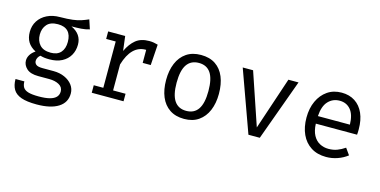

<svg xmlns="http://www.w3.org/2000/svg" viewBox="-76 -981 3152 1592"><g transform="rotate(15 1500.0 -185.0)"><path d="M528.5 -582.5 554.5 -503.5Q521 -493 483 -490.5Q445 -488 400.5 -488Q446 -467 469 -433.8Q492 -400.5 492 -355.5Q492 -303.5 468.5 -263Q445 -222.5 400.8 -199.5Q356.5 -176.5 294 -176.5Q267.5 -176.5 249.8 -179Q232 -181.5 215.5 -186.5Q203.5 -178.5 195.8 -164.5Q188 -150.5 188 -135.5Q188 -116.5 203 -104Q218 -91.5 258.5 -91.5H353.5Q406.5 -91.5 448.8 -72.5Q491 -53.5 515.2 -21.5Q539.5 10.5 539.5 51.5Q539.5 129 473.8 170.5Q408 212 288 212Q204 212 155.5 194.8Q107 177.5 86.2 142.2Q65.5 107 65.5 53.5H141.5Q141.5 84 153.5 104Q165.5 124 197 133.8Q228.5 143.5 287.5 143.5Q345.5 143.5 382.2 133.8Q419 124 436.8 104.8Q454.5 85.5 454.5 57Q454.5 19.5 420.5 0.5Q386.5 -18.5 335.5 -18.5H241.5Q173.5 -18.5 141.2 -48.5Q109 -78.5 109 -117.5Q109 -143 123.8 -167Q138.5 -191 167 -209.5Q121.5 -233.5 100 -269Q78.5 -304.5 78.5 -355Q78.5 -408.5 105 -449.8Q131.5 -491 179 -514.5Q226.5 -538 288.5 -538Q355 -538.5 396.5 -543.8Q438 -549 467.8 -559Q497.5 -569 528.5 -582.5ZM288.5 -476.5Q225 -476.5 194.8 -442.2Q164.5 -408 164.5 -355Q164.5 -301.5 195.5 -267Q226.5 -232.5 290.5 -232.5Q346.5 -232.5 375.8 -265Q405 -297.5 405 -355.5Q405 -415 375.8 -445.8Q346.5 -476.5 288.5 -476.5Z M705.5 0V-64.5H787.5V-462H705.5V-526.5H851.5L867 -402Q897.5 -467 941 -502.5Q984.5 -538 1056 -538Q1078 -538 1095.2 -534.8Q1112.5 -531.5 1130.5 -526.5L1106 -451.5Q1089.5 -456 1076 -458.2Q1062.5 -460.5 1045 -460.5Q984.5 -460.5 941 -417.5Q897.5 -374.5 871.5 -287.5V-64.5H978.5V0ZM1049.5 -348.5V-463L1058 -526.5H1130.5L1118.5 -348.5Z M1501 -537.5Q1575.5 -537.5 1625.8 -503.8Q1676 -470 1701.2 -408.5Q1726.5 -347 1726.5 -263.5Q1726.5 -183 1700.5 -121Q1674.5 -59 1624.2 -23.8Q1574 11.5 1500 11.5Q1426 11.5 1375.5 -22.5Q1325 -56.5 1299.2 -118.2Q1273.5 -180 1273.5 -262.5Q1273.5 -344 1299.5 -406Q1325.5 -468 1376.2 -502.8Q1427 -537.5 1501 -537.5ZM1501 -469Q1433 -469 1398.2 -418.8Q1363.5 -368.5 1363.5 -262.5Q1363.5 -158.5 1397.8 -108Q1432 -57.5 1500 -57.5Q1568 -57.5 1602.2 -108Q1636.5 -158.5 1636.5 -263.5Q1636.5 -368.5 1602.5 -418.8Q1568.5 -469 1501 -469Z M2339.5 -526.5 2148 0H2050.5L1860.5 -526.5H1949.5L2102 -76.5L2252.5 -526.5Z M2566.5 -233.5Q2569 -172.5 2590 -133.8Q2611 -95 2645.5 -76.8Q2680 -58.5 2720.5 -58.5Q2761 -58.5 2793.8 -70.5Q2826.5 -82.5 2861 -106L2900.5 -50.5Q2863.5 -21.5 2816.2 -5Q2769 11.5 2719.5 11.5Q2643 11.5 2589 -23Q2535 -57.5 2506.8 -119.2Q2478.5 -181 2478.5 -262.5Q2478.5 -342.5 2507 -404.5Q2535.5 -466.5 2587 -502Q2638.5 -537.5 2708.5 -537.5Q2775 -537.5 2823 -506.2Q2871 -475 2896.8 -417.2Q2922.5 -359.5 2922.5 -279.5Q2922.5 -266 2922 -254.2Q2921.5 -242.5 2920.5 -233.5ZM2709.5 -468.5Q2651 -468.5 2611.8 -427Q2572.5 -385.5 2567 -298.5H2841.5Q2840 -383 2804.5 -425.8Q2769 -468.5 2709.5 -468.5Z"/></g></svg>

Font: Fira Code Light
Style: Regular
Weight: 400
Monospace: yes
Version: Version 5.002